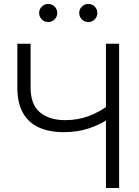

<svg xmlns="http://www.w3.org/2000/svg" viewBox="-20 -948 701 968"><path d="M301.3 -281.7Q227.5 -281.7 175 -305.9Q122.6 -330.1 95 -379.9Q67.4 -429.7 67.4 -505.9V-727.5H134.3V-505.9Q134.3 -420.9 181.4 -381.6Q228.5 -342.3 308.6 -342.3Q374 -342.3 430.4 -364Q486.8 -385.7 535.6 -423.8V-354Q488.8 -321.3 430.4 -301.5Q372.1 -281.7 301.3 -281.7ZM514.2 0V-727.5H580.6V0ZM425.3 -836.9Q406.2 -836.9 392.8 -850.3Q379.4 -863.8 379.4 -882.8Q379.4 -901.4 392.8 -914.8Q406.2 -928.2 425.3 -928.2Q444.3 -928.2 457.5 -914.8Q470.7 -901.4 470.7 -882.8Q470.7 -863.8 457.5 -850.3Q444.3 -836.9 425.3 -836.9ZM223.1 -836.9Q204.1 -836.9 190.7 -850.3Q177.2 -863.8 177.2 -882.8Q177.2 -901.4 190.9 -914.8Q204.6 -928.2 223.1 -928.2Q242.2 -928.2 255.4 -914.8Q268.6 -901.4 268.6 -882.8Q268.6 -863.8 255.4 -850.3Q242.2 -836.9 223.1 -836.9Z"/></svg>

Font: Inter 28pt Light
Style: Regular
Weight: 300
Designer: Rasmus Andersson
Foundry: rsms
Version: Version 4.001;git-66647c0bb